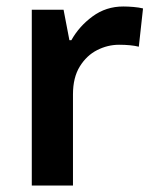

<svg xmlns="http://www.w3.org/2000/svg" viewBox="-20 -572 474 592"><path d="M360 -552Q375 -552 392 -550.5Q409 -549 421 -546L408 -428Q396 -431 380.5 -432.5Q365 -434 347 -434Q312 -434 279.5 -417.5Q247 -401 226 -367Q205 -333 205 -281V0H78V-542H176L194 -448H200Q224 -491 265.5 -521.5Q307 -552 360 -552Z"/></svg>

Font: Noto Sans Lao UI SemBd
Style: Regular
Weight: 600
Designer: Monotype Design Team
Foundry: Monotype Imaging Inc.
Version: Version 2.000; ttfautohint (v1.8.4.7-5d5b)